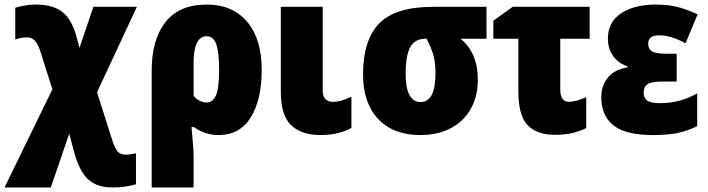

<svg xmlns="http://www.w3.org/2000/svg" viewBox="-43 -583 3110 843"><path d="M295 -414 306 -373 367 -553H558L383 -178L452 39Q462 70 474.5 83Q487 96 508 96Q528 96 554 90V226Q529 233 505.5 236.5Q482 240 449 240Q382 240 343 203.5Q304 167 281 79L261 4L180 240H-23L187 -191L135 -355Q124 -391 109.5 -405Q95 -419 77 -419Q52 -419 24 -410V-549Q70 -563 115 -563Q190 -563 232 -529.5Q274 -496 295 -414Z M916 10Q886 10 858 0.5Q830 -9 809 -25H798L800 -1Q807 69 807 107V240H623V-273Q623 -408 683 -485.5Q743 -563 866 -563Q977 -563 1041.5 -488Q1106 -413 1106 -276Q1106 -145 1058 -67.5Q1010 10 916 10ZM807 -306V-163Q817 -149 833 -141Q849 -133 863 -133Q892 -133 905.5 -165Q919 -197 919 -276Q919 -356 906 -390Q893 -424 865 -424Q807 -424 807 -306Z M1374 -185Q1374 -160 1386 -148Q1398 -136 1417 -136Q1438 -136 1455 -141Q1472 -146 1500 -158V-21Q1441 10 1365 10Q1280 10 1235 -33.5Q1190 -77 1190 -179V-553H1374Z M1802 10Q1684 10 1617.5 -60.5Q1551 -131 1551 -256Q1551 -408 1622.5 -480.5Q1694 -553 1858 -553H2093V-413H1979Q2055 -351 2055 -233Q2055 -161 2024.5 -106Q1994 -51 1937 -20.5Q1880 10 1802 10ZM1804 -135Q1869 -135 1869 -262Q1869 -309 1859.5 -342Q1850 -375 1830 -413H1825Q1779 -413 1758.5 -376.5Q1738 -340 1738 -257Q1738 -198 1754.5 -166.5Q1771 -135 1804 -135Z M2546 -413H2417V-189Q2417 -163 2426.5 -149.5Q2436 -136 2455 -136Q2484 -136 2531 -156V-21Q2474 9 2395 9Q2313 9 2273 -34Q2233 -77 2233 -180V-413H2123V-492L2208 -553H2546Z M2928 -225H2872Q2818 -225 2800.5 -213.5Q2783 -202 2783 -176Q2783 -154 2798 -142Q2813 -130 2857 -130Q2942 -130 3018 -173V-29Q2975 -8 2932 1Q2889 10 2824 10Q2704 10 2650.5 -32.5Q2597 -75 2597 -157Q2597 -208 2627 -243.5Q2657 -279 2712 -287V-292Q2673 -304 2649.5 -336.5Q2626 -369 2626 -413Q2626 -486 2684 -524.5Q2742 -563 2836 -563Q2888 -563 2929.5 -553Q2971 -543 3020 -520L2967 -393Q2902 -428 2852 -428Q2803 -428 2803 -392Q2803 -367 2820.5 -357Q2838 -347 2884 -347H2928Z"/></svg>

Font: Noto Sans Display Black Narrow
Style: Regular
Weight: 900
Width: 4
Designer: Monotype Design team
Foundry: Monotype Imaging Inc.
Version: Version 1.000